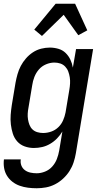

<svg xmlns="http://www.w3.org/2000/svg" viewBox="-29 -782 549 1025"><path d="M167 223Q143 223 120 220Q97 217 76 209.5Q55 202 37.5 188.5Q20 175 8.5 156.5Q-3 138 -7 115.5Q-11 93 -8 69H82Q79 86 85 101.5Q91 117 104 126.5Q117 136 133.5 139.5Q150 143 167 143Q189 143 211.5 134Q234 125 250 107Q266 89 274.5 67Q283 45 287 22L304 -80Q292 -60 275.5 -43Q259 -26 238.5 -14Q218 -2 196 3Q174 8 152 8Q126 8 102.5 -0.5Q79 -9 63 -27Q47 -45 39.5 -68.5Q32 -92 29 -117.5Q26 -143 28 -169Q30 -195 34 -221L54 -341Q58 -363 64.5 -386Q71 -409 82 -430Q93 -451 109.5 -470Q126 -489 146.5 -502.5Q167 -516 190.5 -522Q214 -528 237 -528Q260 -528 282.5 -521.5Q305 -515 321 -499.5Q337 -484 346.5 -464Q356 -444 360 -421L377 -520H468L376 36Q372 60 364 84.5Q356 109 342 131Q328 153 308 171.5Q288 190 264.5 202Q241 214 216 218.5Q191 223 167 223ZM201 -72Q223 -72 244.5 -79.5Q266 -87 282.5 -103Q299 -119 308 -140Q317 -161 321 -182L341 -302Q344 -319 345 -336Q346 -353 343.5 -369Q341 -385 335.5 -400Q330 -415 319 -426.5Q308 -438 293 -443Q278 -448 261 -448Q239 -448 216.5 -438.5Q194 -429 178.5 -411Q163 -393 154.5 -371Q146 -349 143 -327L123 -207Q120 -192 119 -176Q118 -160 120.5 -144.5Q123 -129 128.5 -115Q134 -101 144.5 -91Q155 -81 170 -76.5Q185 -72 201 -72ZM195 -590 154 -624 268 -762H372L437 -620L389 -594L311 -703Z"/></svg>

Font: Iosevka Curly Medium
Style: Italic
Weight: 500
Italic angle: -9°
Monospace: yes
Designer: Belleve Invis
Foundry: Belleve Invis
Version: Version 22.1.2; ttfautohint (v1.8.4)